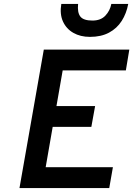

<svg xmlns="http://www.w3.org/2000/svg" viewBox="-20 -951 674 971"><path d="M78.5 0 201.5 -700H634L616.5 -595H297L265.5 -414.5H461L442 -309.5H246.5L211 -105.5H551L532.5 0ZM435 -764.5Q386.5 -764.5 351 -784.8Q315.5 -805 298.5 -842.2Q281.5 -879.5 290 -931H375Q370.5 -888 386.2 -867.5Q402 -847 447.5 -847Q489.5 -847 513 -872Q536.5 -897 543 -931H628.5Q619.5 -883 595.5 -845.2Q571.5 -807.5 531.5 -786Q491.5 -764.5 435 -764.5Z"/></svg>

Font: Overpass SemiBold
Style: Italic
Weight: 600
Italic angle: -10°
Designer: Delve Withrington, Dave Bailey, Thomas Jockin
Foundry: Delve Fonts LLC
Version: Version 4.000